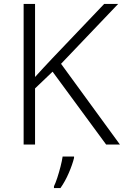

<svg xmlns="http://www.w3.org/2000/svg" viewBox="-20 -734 629 975"><path d="M589 0H519L247 -370L158 -285V0H100V-714H158V-343Q179 -366 200.5 -389.5Q222 -413 245 -437L509 -714H580L290 -410ZM356 68Q348 101 329.5 144Q311 187 287 221H254V212Q262 196 271 168.5Q280 141 287.5 111.5Q295 82 298 61H356Z"/></svg>

Font: Noto Sans Arabic Light
Style: Regular
Weight: 300
Designer: Monotype Design Team, Nadine Chahine, Nizar Qandah and Khaled Hosny
Foundry: Monotype Imaging Inc.
Version: Version 2.012; ttfautohint (v1.8.4.7-5d5b)